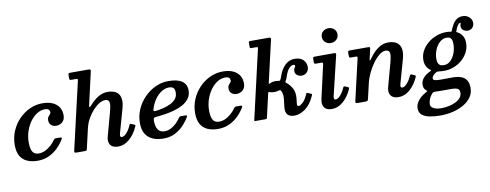

<svg xmlns="http://www.w3.org/2000/svg" viewBox="-78 -1198 4800 1879"><g transform="rotate(-10 2321.5 -259.0)"><path d="M538.5 -384.5Q538.5 -428.5 517.2 -462Q496 -495.5 454.8 -514.2Q413.5 -533 353 -533Q288 -533 228 -505.8Q168 -478.5 120.2 -429.5Q72.5 -380.5 44.8 -315.8Q17 -251 17 -176Q17 -108 41.8 -66.5Q66.5 -25 110.8 -6Q155 13 213 13Q277 13 328 -11.5Q379 -36 417.2 -74.8Q455.5 -113.5 479.5 -155Q486 -166 480.8 -169.5Q475.5 -173 460.5 -173H428Q415.5 -173 411 -169.8Q406.5 -166.5 401.5 -159.5Q383 -132.5 356.8 -108.8Q330.5 -85 299.5 -70.2Q268.5 -55.5 235.5 -55.5Q205.5 -55.5 188.2 -70Q171 -84.5 163.5 -111.8Q156 -139 156 -176Q156 -236.5 174 -289.8Q192 -343 222 -383.8Q252 -424.5 289.5 -447.8Q327 -471 366 -471Q394.5 -471 405.2 -460.2Q416 -449.5 416 -432.5Q416 -422 407.2 -413.2Q398.5 -404.5 389.8 -392.5Q381 -380.5 381 -360.5Q381 -326.5 401.5 -309.5Q422 -292.5 450 -292.5Q471.5 -292.5 491.8 -301.8Q512 -311 525.2 -331Q538.5 -351 538.5 -384.5Z M1208 -146.5Q1213.5 -158 1213.8 -162.5Q1214 -167 1202 -172L1178.5 -181.5Q1164 -187.5 1161.5 -183.2Q1159 -179 1153 -166.5Q1134.5 -125.5 1109.8 -99.2Q1085 -73 1064.5 -73Q1048 -73 1048 -90.5Q1048 -99.5 1052 -113.5L1116 -341Q1132 -396.5 1128.5 -433.2Q1125 -470 1107.2 -491.8Q1089.5 -513.5 1062.2 -522.8Q1035 -532 1002.5 -532Q953 -532 908.2 -505.2Q863.5 -478.5 821 -430Q804.5 -412 801.5 -415.8Q798.5 -419.5 802.5 -439L875 -756.5Q878.5 -771.5 874.5 -775.8Q870.5 -780 852.5 -780H675.5Q661.5 -780 658 -776Q654.5 -772 654.5 -758V-731.5Q654.5 -717.5 658 -713.8Q661.5 -710 674.5 -710H714Q731.5 -710 734.8 -706.8Q738 -703.5 735 -690L581.5 -26Q577.5 -10.5 581 -5.2Q584.5 0 605.5 0H679Q696 0 699.8 -3.5Q703.5 -7 706 -20L751.5 -217.5Q762.5 -264.5 786.5 -307.5Q810.5 -350.5 841.2 -384.5Q872 -418.5 904.2 -437.8Q936.5 -457 963.5 -457Q991.5 -457 1000 -440Q1008.5 -423 1004 -393.2Q999.5 -363.5 988.5 -324L928 -102Q925.5 -94 924 -83.5Q922.5 -73 922.5 -66Q922.5 -28.5 945.5 -7.8Q968.5 13 1013.5 13Q1073.5 13 1125 -31.5Q1176.5 -76 1208 -146.5Z M1260.5 -176Q1260.5 -108 1287 -66.5Q1313.5 -25 1359.5 -6Q1405.5 13 1463.5 13Q1526 13 1575.2 -11.2Q1624.5 -35.5 1661.2 -73.5Q1698 -111.5 1722 -152.5Q1729.5 -165.5 1726.5 -169.2Q1723.5 -173 1706.5 -173H1673.5Q1660.5 -173 1655.8 -170.8Q1651 -168.5 1646.5 -161.5Q1628 -134 1603.5 -110Q1579 -86 1549.2 -70.8Q1519.5 -55.5 1486 -55.5Q1441 -55.5 1420.2 -86.8Q1399.5 -118 1399.5 -173.5Q1399.5 -193 1404.5 -200.2Q1409.5 -207.5 1424 -208.5Q1466 -211.5 1514.5 -218.8Q1563 -226 1611 -239.5Q1659 -253 1698.5 -275.2Q1738 -297.5 1761.8 -330.5Q1785.5 -363.5 1785.5 -409.5Q1785.5 -471 1740.2 -502Q1695 -533 1604.5 -533Q1539 -533 1477.2 -504.8Q1415.5 -476.5 1366.8 -427Q1318 -377.5 1289.2 -313Q1260.5 -248.5 1260.5 -176ZM1433.5 -266.5Q1416.5 -264.5 1414.2 -271.5Q1412 -278.5 1417.5 -295.5Q1435 -348.5 1463.8 -387.8Q1492.5 -427 1528.2 -448.8Q1564 -470.5 1600 -470.5Q1629.5 -470.5 1643.8 -457.2Q1658 -444 1658 -409.5Q1658 -373 1637.2 -347.8Q1616.5 -322.5 1583 -306.2Q1549.5 -290 1510.2 -280.5Q1471 -271 1433.5 -266.5Z M2331 -384.5Q2331 -428.5 2309.8 -462Q2288.5 -495.5 2247.2 -514.2Q2206 -533 2145.5 -533Q2080.5 -533 2020.5 -505.8Q1960.5 -478.5 1912.8 -429.5Q1865 -380.5 1837.2 -315.8Q1809.5 -251 1809.5 -176Q1809.5 -108 1834.2 -66.5Q1859 -25 1903.2 -6Q1947.5 13 2005.5 13Q2069.5 13 2120.5 -11.5Q2171.5 -36 2209.8 -74.8Q2248 -113.5 2272 -155Q2278.5 -166 2273.2 -169.5Q2268 -173 2253 -173H2220.5Q2208 -173 2203.5 -169.8Q2199 -166.5 2194 -159.5Q2175.5 -132.5 2149.2 -108.8Q2123 -85 2092 -70.2Q2061 -55.5 2028 -55.5Q1998 -55.5 1980.8 -70Q1963.5 -84.5 1956 -111.8Q1948.5 -139 1948.5 -176Q1948.5 -236.5 1966.5 -289.8Q1984.5 -343 2014.5 -383.8Q2044.5 -424.5 2082 -447.8Q2119.5 -471 2158.5 -471Q2187 -471 2197.8 -460.2Q2208.5 -449.5 2208.5 -432.5Q2208.5 -422 2199.8 -413.2Q2191 -404.5 2182.2 -392.5Q2173.5 -380.5 2173.5 -360.5Q2173.5 -326.5 2194 -309.5Q2214.5 -292.5 2242.5 -292.5Q2264 -292.5 2284.2 -301.8Q2304.5 -311 2317.8 -331Q2331 -351 2331 -384.5Z M2964 -147.5Q2969 -159 2968 -162.8Q2967 -166.5 2956 -170L2932.5 -180.5Q2920 -185.5 2917.2 -182.5Q2914.5 -179.5 2910 -168.5Q2887 -116 2861 -93.8Q2835 -71.5 2823.5 -71.5Q2811.5 -71.5 2808 -77.5Q2804.5 -83.5 2806 -95.5L2812 -149Q2818 -203.5 2797.8 -244.5Q2777.5 -285.5 2744 -311.5Q2735 -318.5 2733 -322Q2731 -325.5 2736.5 -334Q2741.5 -341.5 2746 -351Q2750.5 -360.5 2753.5 -371.5Q2771.5 -428 2793.8 -452.2Q2816 -476.5 2837.5 -476.5Q2845 -476.5 2849.5 -474.5Q2854 -472.5 2854 -465.5Q2854 -458 2849.8 -452.2Q2845.5 -446.5 2841.2 -437.8Q2837 -429 2837 -413Q2837 -390 2856 -374.2Q2875 -358.5 2903 -358.5Q2922.5 -358.5 2938.5 -368Q2954.5 -377.5 2964.2 -393.8Q2974 -410 2974 -431.5Q2974 -475 2945 -504Q2916 -533 2859 -533Q2807 -533 2766.8 -496Q2726.5 -459 2703.5 -393.5Q2697 -371.5 2689 -358Q2682.5 -347.5 2678.8 -346.8Q2675 -346 2662.5 -348.5Q2650.5 -351 2637 -351Q2627 -351 2613.2 -348.5Q2599.5 -346 2584.5 -339Q2572 -333 2570.5 -334.2Q2569 -335.5 2572 -349.5L2666 -758Q2668.5 -770 2665.8 -775Q2663 -780 2649 -780H2464.5Q2453 -780 2450.2 -776.2Q2447.5 -772.5 2447.5 -761V-728Q2447.5 -718 2449.8 -714Q2452 -710 2462.5 -710H2508Q2523.5 -710 2525.5 -706.5Q2527.5 -703 2524.5 -691L2370.5 -22Q2367 -8.5 2367 -4.2Q2367 0 2384 0H2476.5Q2488.5 0 2490.5 -3Q2492.5 -6 2494.5 -15L2548 -246.5Q2550.5 -257 2552.8 -257.5Q2555 -258 2565 -254Q2583.5 -247 2607 -247Q2615.5 -247 2625.5 -248Q2635.5 -249 2646 -252Q2659.5 -255.5 2665.2 -256.5Q2671 -257.5 2677.5 -245.5Q2687.5 -227 2689.5 -204Q2691.5 -181 2689 -160L2680.5 -88.5Q2674 -35 2695.5 -10.2Q2717 14.5 2764.5 14.5Q2817.5 14.5 2872.8 -25Q2928 -64.5 2964 -147.5Z M3266.5 -493.5Q3271 -511.5 3268 -515.8Q3265 -520 3243.5 -520H3060Q3049 -520 3044.5 -517Q3040 -514 3040 -502.5V-471Q3040 -457 3043.8 -453.5Q3047.5 -450 3061 -450H3108Q3123 -450 3126 -446.2Q3129 -442.5 3126 -429.5L3051.5 -101.5Q3050.5 -95 3048.8 -84.8Q3047 -74.5 3047 -67Q3047 -27.5 3070.2 -6.5Q3093.5 14.5 3136.5 14.5Q3196.5 14.5 3247.5 -29.2Q3298.5 -73 3331 -143.5Q3336 -155 3336.2 -160.2Q3336.5 -165.5 3326.5 -169.5L3302.5 -180Q3291 -185 3287 -182Q3283 -179 3278.5 -168.5Q3260 -126.5 3234.8 -99Q3209.5 -71.5 3188.5 -71.5Q3172 -71.5 3172 -89Q3172 -93 3172.5 -98.2Q3173 -103.5 3174 -107.5ZM3160 -697Q3160 -664.5 3183 -644Q3206 -623.5 3238 -623.5Q3270.5 -623.5 3293.2 -644Q3316 -664.5 3316 -697Q3316 -730 3293.2 -750.2Q3270.5 -770.5 3238 -770.5Q3206 -770.5 3183 -750.2Q3160 -730 3160 -697Z M3406.5 -520Q3394 -520 3391 -516.2Q3388 -512.5 3388 -500V-472.5Q3388 -459 3390.8 -454.5Q3393.5 -450 3407 -450H3446.5Q3464.5 -450 3468 -447Q3471.5 -444 3468.5 -429.5L3375 -26.5Q3371.5 -9 3374.8 -4.5Q3378 0 3400.5 0H3472.5Q3489 0 3493.5 -6Q3498 -12 3500.5 -24.5L3534 -168.5Q3545 -218 3569 -268.8Q3593 -319.5 3624 -362.2Q3655 -405 3687.8 -431Q3720.5 -457 3750 -457Q3778 -457 3786.5 -440Q3795 -423 3790.5 -393.2Q3786 -363.5 3775 -324L3714.5 -102Q3712 -94 3710.5 -83.5Q3709 -73 3709 -66Q3709 -28.5 3732 -7.8Q3755 13 3800 13Q3860.5 13 3912 -31.8Q3963.5 -76.5 3995 -147.5Q4000.5 -159.5 3999.2 -163.8Q3998 -168 3987.5 -172L3964 -182.5Q3954 -186.5 3949.8 -183Q3945.5 -179.5 3941 -168.5Q3921.5 -126 3896.5 -99.5Q3871.5 -73 3851 -73Q3834.5 -73 3834.5 -90.5Q3834.5 -99.5 3838.5 -113.5L3902.5 -341Q3918.5 -396.5 3915 -433.2Q3911.5 -470 3893.8 -491.8Q3876 -513.5 3848.8 -522.8Q3821.5 -532 3789 -532Q3737.5 -532 3690.8 -500.2Q3644 -468.5 3603.5 -411Q3586.5 -386 3583.2 -387.8Q3580 -389.5 3585.5 -412L3605.5 -499Q3609 -513 3605.2 -516.5Q3601.5 -520 3584.5 -520Z M3962 155Q3962 195.5 3988.8 218.8Q4015.5 242 4063 251.8Q4110.5 261.5 4171.5 261.5Q4238 261.5 4298.2 246.5Q4358.5 231.5 4405.8 203.5Q4453 175.5 4480.2 135.8Q4507.5 96 4507.5 46Q4507.5 -3.5 4488.5 -32Q4469.5 -60.5 4434.8 -72.8Q4400 -85 4352.5 -85Q4342 -85 4326.2 -84.8Q4310.5 -84.5 4293.5 -84.5Q4276.5 -84.5 4261.8 -84.2Q4247 -84 4237.5 -84Q4202 -84 4180.2 -88.5Q4158.5 -93 4158.5 -109Q4158.5 -123.5 4169.8 -136.2Q4181 -149 4196.5 -158.5Q4207.5 -166 4216 -166.8Q4224.5 -167.5 4240 -165.5Q4250 -164 4261.2 -163.5Q4272.5 -163 4284 -163Q4334 -163 4380 -181Q4426 -199 4462.2 -230.8Q4498.5 -262.5 4519.8 -304.8Q4541 -347 4541 -395.5Q4541 -437 4523.2 -466.2Q4505.5 -495.5 4473 -512Q4467 -515 4465.5 -516.5Q4464 -518 4466.5 -525Q4477.5 -558 4491.5 -578.2Q4505.5 -598.5 4518.5 -598.5Q4523.5 -598.5 4522.5 -595Q4521.5 -591.5 4518.5 -584Q4515.5 -576.5 4515.5 -564.5Q4515.5 -540.5 4534 -525.2Q4552.5 -510 4578 -510Q4607 -510 4625 -529Q4643 -548 4643 -576Q4643 -598.5 4631.2 -617.2Q4619.5 -636 4598.5 -647.2Q4577.5 -658.5 4549.5 -658.5Q4516 -658.5 4492.2 -641.5Q4468.5 -624.5 4452 -596.8Q4435.5 -569 4423.5 -537Q4421 -530.5 4419 -529Q4417 -527.5 4410 -529Q4390.5 -533 4366 -533Q4316.5 -533 4268.8 -515.2Q4221 -497.5 4182.8 -465.5Q4144.5 -433.5 4122 -391.8Q4099.5 -350 4099.5 -301.5Q4099.5 -269.5 4110.8 -244.8Q4122 -220 4143 -202.5Q4158.5 -190.5 4159 -189.2Q4159.5 -188 4140 -178.5Q4100.5 -160 4075.2 -130.5Q4050 -101 4050 -63Q4050 -34 4066.5 -15Q4076 -4 4081.5 -0.8Q4087 2.5 4084 4.8Q4081 7 4065.5 16Q4039 30 4015.5 51Q3992 72 3977 98.5Q3962 125 3962 155ZM4130 34Q4139 24.5 4146 23.2Q4153 22 4170.5 23Q4181 23.5 4192.2 23.8Q4203.5 24 4215 24Q4226 24 4246 24Q4266 24 4285.8 24Q4305.5 24 4316 24Q4363 24 4382.2 34.5Q4401.5 45 4401.5 73.5Q4401.5 102 4384 124.2Q4366.5 146.5 4336.2 161.5Q4306 176.5 4268.5 184.5Q4231 192.5 4191.5 192.5Q4165 192.5 4141 186.8Q4117 181 4101.8 168.2Q4086.5 155.5 4086.5 134Q4086.5 114.5 4096.8 86.2Q4107 58 4130 34ZM4226.5 -290Q4226.5 -336 4244 -379.2Q4261.5 -422.5 4291.8 -450.2Q4322 -478 4359.5 -478Q4387 -478 4399 -466.5Q4411 -455 4414 -438.2Q4417 -421.5 4417 -406Q4417 -360 4401 -316.8Q4385 -273.5 4356.5 -245.8Q4328 -218 4290.5 -218Q4263 -218 4249.5 -228Q4236 -238 4231.2 -254.5Q4226.5 -271 4226.5 -290Z"/></g></svg>

Font: Besley SemiBold
Style: Italic
Weight: 600
Italic angle: -13°
Designer: Owen Earl
Foundry: indestructible type*
Version: Version 2.001